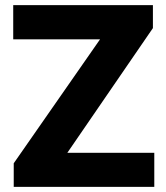

<svg xmlns="http://www.w3.org/2000/svg" viewBox="-20 -731 649 751"><path d="M583.5 0H73.7V-133.3H583.5ZM151.9 0H33.7V-92.3L464.4 -710.9H578.1V-621.1ZM523.4 -577.1H31.7V-710.9H523.4Z"/></svg>

Font: Heebo ExtraBold
Style: Regular
Weight: 800
Designer: Oded Ezer
Foundry: Ezer Type House
Version: Version 3.100